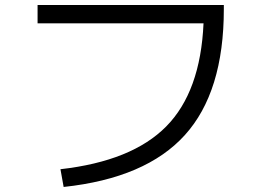

<svg xmlns="http://www.w3.org/2000/svg" viewBox="-20 -723 1040 766"><path d="M129.9 -703.1H873V-687Q873 -356 717.5 -184.1Q562 -12.2 233.9 22.9L221.2 -47.9Q506.3 -80.1 643.1 -218.5Q779.8 -356.9 792 -629.9H129.9Z"/></svg>

Font: WebKoruri
Style: Regular
Weight: 400
Foundry: lindwurm / mohemohe
Version: Version 1.00